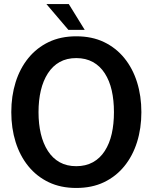

<svg xmlns="http://www.w3.org/2000/svg" viewBox="-20 -920 757 952"><path d="M358 12Q281 12 221.5 -16.5Q162 -45 120.5 -96Q79 -147 57.5 -215.5Q36 -284 36 -364Q36 -444 57.5 -512.5Q79 -581 120.5 -632Q162 -683 221.5 -711.5Q281 -740 358 -740Q436 -740 495.5 -711.5Q555 -683 596.5 -632Q638 -581 659.5 -512.5Q681 -444 681 -364Q681 -284 659.5 -215.5Q638 -147 596.5 -96Q555 -45 495.5 -16.5Q436 12 358 12ZM358 -96Q405 -96 440.5 -115.5Q476 -135 499.5 -171.5Q523 -208 534 -256.5Q545 -305 545 -364Q545 -423 534 -471.5Q523 -520 499.5 -556.5Q476 -593 440.5 -612.5Q405 -632 358 -632Q311 -632 276 -612.5Q241 -593 217.5 -556.5Q194 -520 182.5 -471.5Q171 -423 171 -364Q171 -305 182.5 -256.5Q194 -208 217.5 -171.5Q241 -135 276 -115.5Q311 -96 358 -96ZM319 -772 210 -900H321L400 -772Z"/></svg>

Font: Murecho Thin Medium
Style: Regular
Weight: 500
Version: Version 1.010